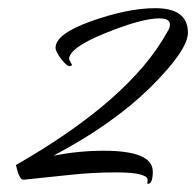

<svg xmlns="http://www.w3.org/2000/svg" viewBox="-20 -440 480 470"><path d="M342 10Q340 10 341 5Q342 0 340 -4Q338 -9 323 -13Q306 -18 263 -18Q209 -18 152 -12L37 0Q27 0 19 -36Q298 -196 389 -361Q396 -371 396 -380Q396 -395 370 -395Q327 -395 238 -359Q149 -323 149 -295L156 -282Q156 -278 150 -278Q144 -278 130 -295Q116 -314 116 -323Q116 -357 203 -388Q293 -420 360 -420Q440 -420 440 -360Q440 -317 347 -225Q301 -180 242 -138.5Q183 -97 111 -59Q173 -71 234 -71Q354 -71 354 -20Q354 10 342 10Z"/></svg>

Font: Qwigley
Style: Regular
Weight: 400
Designer: Robert E. Leuschke
Foundry: Robert E. Leuschke
Version: Version 1.010; ttfautohint (v1.8.3)